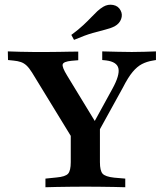

<svg xmlns="http://www.w3.org/2000/svg" viewBox="-20 -787 692 807"><path d="M311.3 -160.5 114.5 -482.3Q102.4 -501.6 91.5 -511.7Q80.6 -521.8 67.7 -526.2Q54.8 -530.6 37.1 -532.3L13.7 -534.7L12.9 -571Q34.7 -570.2 64.1 -569.4Q93.5 -568.5 120.2 -568.5H128.2H135.5Q158.1 -568.5 181.9 -568.5Q205.6 -568.5 229 -569Q252.4 -569.4 273 -569.8Q293.5 -570.2 308.9 -570.2V-533.9L280.6 -531.5Q246.8 -528.2 243.5 -516.5Q240.3 -504.8 262.1 -469.4L390.3 -258.9L357.3 -240.3L452.4 -413.7Q483.9 -471 477.8 -499.2Q471.8 -527.4 425.8 -533.1L409.7 -534.7V-571Q442.7 -570.2 473.8 -569.4Q504.8 -568.5 533.9 -568.5Q562.1 -568.5 587.5 -569.4Q612.9 -570.2 635.5 -571V-534.7L621.8 -532.3Q596.8 -528.2 576.6 -517.7Q556.5 -507.3 537.5 -484.7Q518.5 -462.1 496.8 -419.4L354 -160.5ZM330.6 -2.4Q304 -2.4 274.6 -2Q245.2 -1.6 218.1 -1.2Q191.1 -0.8 171 0V-36.3L217.7 -41.1Q254.8 -44.4 266.1 -56.9Q277.4 -69.4 277.4 -105.6V-250.8L346 -197.6L400 -280.6V-105.6Q400 -69.4 411.3 -56.9Q422.6 -44.4 459.7 -40.3L506.5 -36.3V0Q486.3 -0.8 459.3 -1.2Q432.3 -1.6 402.8 -2Q373.4 -2.4 346.8 -2.4H338.7ZM291.1 -619.4 279.8 -640.3Q310.5 -662.9 330.2 -681.5Q350 -700 363.7 -714.5Q377.4 -729 389.1 -739.9Q400.8 -750.8 414.5 -758.9Q433.9 -770.2 455.6 -766.1Q477.4 -762.1 487.1 -742.7Q496 -725.8 489.1 -706.9Q482.3 -687.9 462.1 -676.6Q444.4 -667.7 422.6 -662.5Q400.8 -657.3 369.8 -648.4Q338.7 -639.5 291.1 -619.4Z"/></svg>

Font: Playfair 9pt
Style: Bold
Weight: 700
Designer: Claus Eggers Sørensen
Foundry: Claus Eggers Sørensen
Version: Version 2.203